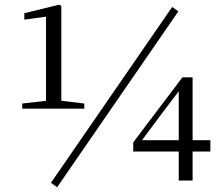

<svg xmlns="http://www.w3.org/2000/svg" viewBox="-20 -757 931 805"><path d="M73.2 -301.3H333.4V-322.9L234.1 -334.9H178.1L73.2 -322.9ZM172.9 -301.3H237.1V-731.5L228.3 -737.5L82 -701.6V-674.7L172.9 -686.9ZM729.4 0H787.5V-432.9H744.9L538.6 -160.1V-121.6H862V-169.2H569.9V-181.2L565.2 -155.5L659.3 -282.1L754.9 -407.9L722.4 -383.4H729.4V-139.2ZM219.6 27.9 727.9 -709.4 701.8 -727.7 193.5 9.6Z"/></svg>

Font: Source Han Serif CN VF
Style: Regular
Weight: 250
Designer: Ryoko NISHIZUKA 西塚涼子 (kana & ideographs); Frank Grießhammer (Latin, Greek & Cyrillic); Wenlong ZHANG 张文龙 (bopomofo); San
Foundry: Adobe
Version: Version 2.002;hotconv 1.1.0;makeotfexe 2.6.0